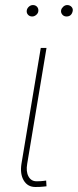

<svg xmlns="http://www.w3.org/2000/svg" viewBox="-20 -736 309 763"><path d="M142 -545.5H164.8L88.1 -85.2Q82.7 -54.3 93.2 -35Q103.7 -15.6 125 -15.6Q142 -15.6 152.2 -17Q162.3 -18.5 163.4 -18.5L164.8 4.3Q162.6 4.3 151.3 5.7Q139.9 7.1 120.7 7.1Q89.8 7.1 74.4 -18.8Q58.9 -44.7 65.3 -85.2ZM244.3 -670.5Q233.7 -670.5 227.3 -678.4Q220.9 -686.4 223 -696Q224.8 -703.5 231.7 -709.7Q238.6 -715.9 247.2 -715.9Q257.8 -715.9 264.6 -708.3Q271.3 -700.6 268.5 -690.3Q263.5 -670.5 244.3 -670.5ZM108 -670.5Q97.3 -670.5 90.9 -677.9Q84.5 -685.4 86.6 -696Q88.4 -703.8 95.3 -709.9Q102.3 -715.9 110.8 -715.9Q121.4 -715.9 127.7 -708.5Q133.9 -701 132.1 -690.3Q131 -682.9 123.8 -676.7Q116.5 -670.5 108 -670.5Z"/></svg>

Font: Inter UI Thin
Style: Italic
Weight: 100
Italic angle: -9.39999°
Designer: Rasmus Andersson
Foundry: rsms
Version: 3.2;8d6f07862